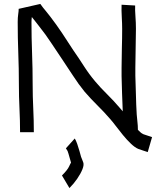

<svg xmlns="http://www.w3.org/2000/svg" viewBox="-20 -673 806 976"><path d="M753 24 731 100Q724 98 709.5 93Q695 88 683 84Q666 77 645.5 57.5Q625 38 605 13.5Q585 -11 568 -33.5Q551 -56 540 -68Q510 -103 476 -136.5Q442 -170 410 -207Q379 -245 351 -288.5Q323 -332 295 -373Q267 -414 239.5 -456Q212 -498 180 -538Q172 -549 162.5 -560.5Q153 -572 143 -585L142 -587Q141 -580 140.5 -573.5Q140 -567 140 -561Q140 -482 143 -403Q146 -324 146 -244Q146 -184 149 -122.5Q152 -61 152 -1H82Q82 -60 79 -121Q76 -182 76 -244Q76 -323 73 -402Q70 -481 70 -561Q70 -584 72.5 -600.5Q75 -617 75 -628L185 -653Q187 -650 190.5 -645.5Q194 -641 199 -634Q206 -626 215 -614.5Q224 -603 236 -588Q266 -549 295.5 -505Q325 -461 353 -417Q381 -377 406.5 -337Q432 -297 464 -259Q490 -228 524 -194.5Q558 -161 593 -120Q597 -115 604 -107Q602 -152 600.5 -197Q599 -242 598 -286V-329Q598 -379 599.5 -428Q601 -477 601 -526Q601 -552 599 -586.5Q597 -621 598 -649L667 -645Q666 -623 668.5 -590Q671 -557 671 -526Q671 -476 669.5 -426.5Q668 -377 668 -329V-288Q670 -239 671 -190Q672 -141 675 -91Q676 -75 678.5 -54.5Q681 -34 681 -13Q698 5 707 8Q705 8 714 11Q723 14 735 18Q747 22 753 24ZM128 -606Q129 -604 130 -603ZM333 283 295 219Q323 191 331 173.5Q339 156 341 154L340 150Q331 118 328 108Q325 98 323.5 94.5Q322 91 315 81L360 31Q366 40 372.5 58.5Q379 77 384 95Q389 113 392 124Q393 127 396 134Q399 141 403 152Q408 165 399 187.5Q390 210 372.5 235.5Q355 261 333 283ZM352 183Q352 183 351 181Z"/></svg>

Font: Syne
Style: Italic
Weight: 400
Italic angle: -9°
Designer: Lucas Descroix
Foundry: Bonjour Monde
Version: Version 2.000; ttfautohint (v1.8.3)